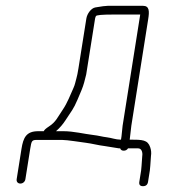

<svg xmlns="http://www.w3.org/2000/svg" viewBox="-20 -536 592 660"><path d="M471.7 -516H350.6C343.2 -516 329 -514.2 307.9 -510.5C293.3 -508 279.4 -489 276.8 -472L249.8 -302C247.4 -286.3 245 -274.8 242.8 -267.2C238.5 -252.4 238.2 -246.1 232.5 -233.5C222.5 -211.4 211.3 -181.8 196.2 -159.7C177.5 -132.4 172.6 -117.1 148.1 -101.2C137.7 -94.4 131.8 -89 130.5 -85H111.5C70.3 -85 60 -63.2 53.8 -24L37.3 80C35.9 88.8 41.5 95 50 95C58.4 95 65.9 88.8 67.3 80L83.8 -24C88.2 -51.9 89.5 -55 106.7 -55H193.7C211 -55 258.5 -47.2 275.1 -45.2C296.7 -42.5 318.8 -36.3 339.4 -34L389.1 -26H393.1C394.9 -20.7 399 -18 405.4 -18C411.7 -18 416.6 -20.7 420.1 -26H438.1H455C467 -26 470.9 -11.7 469 0L466.5 35C466.2 41 465.7 46 465.1 50L458.9 89C457.3 99 461.5 104 471.5 104C481.5 104 487.3 99 488.9 89L495.1 50C495.8 45.3 496.3 40 496.6 34L499 0C500.6 -10 499.7 -20 496.3 -30C487.6 -55.2 470.7 -56 425.9 -56L431.5 -104L489.4 -470C493.7 -496.6 494 -516 471.7 -516ZM462 -486 401.5 -104 397.6 -67 395.9 -56H393.9C378.2 -56 362.9 -62.2 347.6 -64C330.6 -66 320 -69.8 298.8 -72.2C270.3 -75.5 232.9 -85 198.5 -85H172.5C185.3 -96.1 196.5 -109 205.9 -123.8C225.3 -154.2 232.2 -159.6 246.6 -193.8C256.4 -217 256.4 -217 260.4 -226.5C267.8 -244.1 271.4 -260.2 276.3 -280L306.8 -472C307.1 -474 308 -476.8 309.6 -480.5C311.2 -484.2 330.7 -486 368.1 -486Z"/></svg>

Font: MewTooHand
Style: Ita
Weight: 400
Designer: Mew Too, Robert Jablonski
Version: Version 0.77